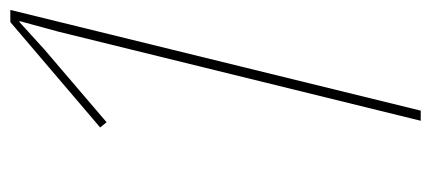

<svg xmlns="http://www.w3.org/2000/svg" viewBox="-256 -594 850 379"><g transform="rotate(-90 169.5 -405.0)"><path d="M338.9 -810.1 140.1 0H120.1L295.9 -714.8L316.9 -792H314.9L261.2 -743.2L117.2 -620.1L106.9 -632.8L314.9 -810.1Z"/></g></svg>

Font: Sinkin Sans 100 Thin Italic
Style: Regular
Weight: 100
Italic angle: -112°
Designer: Keith Bates
Foundry: K-Type
Version: Sinkin Sans (version 1.0)  by Keith Bates   •   © 2014   www